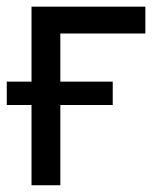

<svg xmlns="http://www.w3.org/2000/svg" viewBox="-25 -549 473 569"><path d="M405.8 -529.3V-449.7H153.8V0H68.4V-529.3ZM-4.9 -237.8V-307.1H309.1V-237.8Z"/></svg>

Font: Inter 24pt
Style: Regular
Weight: 400
Designer: Rasmus Andersson
Foundry: rsms
Version: Version 4.001;git-66647c0bb